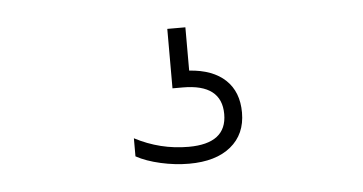

<svg xmlns="http://www.w3.org/2000/svg" viewBox="-30 -53 560 296"><g transform="rotate(-5 250.0 95.0)"><path d="M340.5 128.5Q340.5 162 317.2 181Q294 200 252.5 200Q231 200 208.8 195Q186.5 190 171 181.5V153.5Q210 174 254 174Q313 174 313 128.5Q313 82 253 82H237V-10H265V57Q301.5 59.5 321 78Q340.5 96.5 340.5 128.5Z"/></g></svg>

Font: Encode Sans Thin
Style: Regular
Weight: 250
Designer: Multiple Designers
Foundry: Impallari Type
Version: Version 2.000